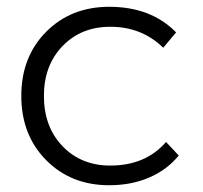

<svg xmlns="http://www.w3.org/2000/svg" viewBox="-20 -546 601 568"><path d="M462.9 -404.8Q399.4 -466.8 306.2 -466.8Q220.2 -466.8 165 -409.7Q109.9 -352.5 109.9 -262.2Q109.9 -170.9 165 -113.5Q220.2 -56.2 306.2 -56.2Q410.6 -56.2 471.2 -126L508.8 -85.9Q474.1 -43.5 421.4 -20.8Q368.7 2 303.2 2Q189.9 2 116.5 -72.3Q43 -146.5 43 -262.2Q43 -377.9 116.5 -451.9Q189.9 -525.9 303.2 -525.9Q426.8 -525.9 501 -450.2Z"/></svg>

Font: Montserrat arm Light
Style: Regular
Weight: 300
Designer: Julieta Ulanovsky
Foundry: Julieta Ulanovsky
Version: Version 6.000;PS 006.000;hotconv 1.0.88;makeotf.lib2.5.64775